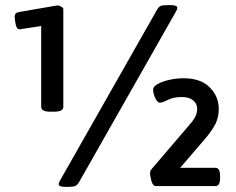

<svg xmlns="http://www.w3.org/2000/svg" viewBox="-20 -723 917 746"><path d="M175 -289Q140 -289 140 -308V-622L56 -609Q45 -609 41 -628Q37 -647 37 -659Q37 -673 52 -676L203 -702Q209 -702 217.5 -697.5Q226 -693 226 -688V-308Q226 -289 191 -289ZM232 3Q208 3 208 -8Q208 -13 214 -23L590 -685Q596 -696 603.5 -699.5Q611 -703 630 -703H645Q669 -703 669 -692Q669 -687 663 -677L287 -15Q280 -4 272.5 -0.5Q265 3 247 3ZM586 0Q574 0 568.5 -19.5Q563 -39 563 -52Q563 -55 564 -58Q565 -61 569 -66L711 -232Q730 -253 738 -268Q746 -283 746 -300Q746 -321 730 -333.5Q714 -346 687 -346Q654 -346 632.5 -335Q611 -324 601 -324Q592 -324 583.5 -341.5Q575 -359 575 -375Q575 -387 593.5 -397Q612 -407 639 -413Q666 -419 693 -419Q760 -419 795 -383.5Q830 -348 830 -300Q830 -268 817.5 -242.5Q805 -217 778 -185L680 -71H817Q835 -71 835 -40V-30Q835 0 817 0Z"/></svg>

Font: Asap Semi Expanded
Style: Bold
Weight: 700
Width: 6
Designer: Pablo Cosgaya
Foundry: Omnibus-Type
Version: Version 3.001; ttfautohint (v1.8.4.7-5d5b)